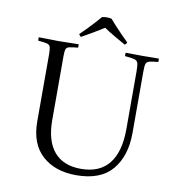

<svg xmlns="http://www.w3.org/2000/svg" viewBox="-94 -960 991 1058"><g transform="rotate(10 401.5 -431.0)"><path d="M68 -701Q90 -701 124 -700Q158 -699 179 -699Q200 -699 234.5 -700Q269 -701 291 -701Q292 -692 291 -682Q258 -679 243 -675.5Q228 -672 224 -661Q220 -650 220 -624V-265Q220 -148 271.5 -87.5Q323 -27 422 -27Q526 -27 578.5 -93Q631 -159 631 -286V-607Q631 -641 627 -655Q623 -669 607 -673.5Q591 -678 554 -681Q553 -691 554 -700Q574 -700 602.5 -699.5Q631 -699 648 -699Q666 -699 693 -699.5Q720 -700 740 -700Q741 -691 740 -681Q706 -678 691 -674Q676 -670 672 -658Q668 -646 668 -616V-271Q668 -142 603 -65Q538 12 402 12Q283 12 211.5 -53Q140 -118 140 -243V-615Q140 -645 136.5 -658Q133 -671 118 -675Q103 -679 68 -682Q67 -691 68 -701ZM419 -816Q393 -799 359.5 -779.5Q326 -760 296 -743Q292 -746 289 -749.5Q286 -753 284 -757Q301 -773 321 -793.5Q341 -814 360 -835Q379 -856 392 -871Q403 -874 419 -874Q433 -874 445 -871Q458 -856 477 -835Q496 -814 516.5 -793.5Q537 -773 553 -757Q551 -753 548 -749Q545 -745 541 -743Q511 -760 478 -779Q445 -798 419 -816Z"/></g></svg>

Font: Castoro Titling
Style: Regular
Weight: 400
Version: Version 2.04